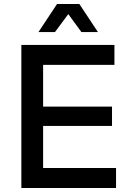

<svg xmlns="http://www.w3.org/2000/svg" viewBox="-20 -933 649 953"><path d="M86 0V-710H548V-611H194V-404H536V-308H194V-99H556V0ZM171 -774 263 -913H374L466 -774H384L319 -863L253 -774Z"/></svg>

Font: Geist Med
Style: Regular
Weight: 400
Designer: Basement.studio, Andrés Briganti, Mateo Zaragoza
Foundry: Basement.studio, Vercel, Andrés Briganti, Guido Ferreyra, Mateo Zaragoza
Version: Version 1.401